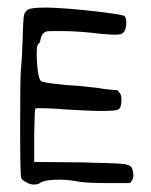

<svg xmlns="http://www.w3.org/2000/svg" viewBox="-20 -582 398 507"><path d="M58.6 -558.6Q94.7 -568.4 251 -549.8Q297.9 -543.9 305.7 -541Q313.5 -538.1 313.5 -523.4Q313.5 -497.1 299.8 -492.2Q287.1 -487.3 215.8 -496.1Q175.8 -500 138.7 -500Q111.3 -500 105.5 -499.5Q99.6 -499 94.7 -494.1Q88.9 -488.3 86.9 -477.5Q85.9 -468.8 81.1 -465.8Q75.2 -460 77.6 -418.5Q80.1 -377 87.9 -368.2Q91.8 -363.3 155.3 -357.4Q192.4 -355.5 240.2 -349.6Q249 -347.7 262.2 -346.2Q275.4 -344.7 281.7 -344.2Q288.1 -343.8 289.1 -343.8Q291 -343.8 294.9 -337.9Q300.8 -333 300.8 -317.9Q300.8 -302.7 295.9 -295.9Q292 -292 286.6 -291Q281.2 -290 261.7 -289.1Q233.4 -288.1 154.3 -293Q75.2 -298.8 73.2 -294.9Q71.3 -293.9 70.3 -222.7V-154.3L189.5 -153.3Q280.3 -151.4 302.2 -149.4Q324.2 -147.5 328.1 -138.7Q330.1 -134.8 332 -124Q333 -113.3 329.1 -106.4L323.2 -98.6H262.7Q202.1 -98.6 180.7 -103.5Q155.3 -108.4 125 -107.4Q94.7 -106.4 84 -97.7Q78.1 -94.7 68.4 -94.7Q60.5 -94.7 49.3 -100.6Q38.1 -106.4 36.1 -112.3Q33.2 -117.2 33.2 -247.6Q33.2 -377.9 35.2 -398.4Q38.1 -425.8 40 -482.4Q41 -533.2 43.9 -543.9Q46.9 -554.7 58.6 -558.6Z"/></svg>

Font: JasonHandwriting3
Style: Regular
Weight: 400
Version: Version 1.24.9